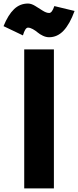

<svg xmlns="http://www.w3.org/2000/svg" viewBox="-93 -1054 437 1074"><path d="M63.5 -899.4Q47.9 -899.4 35.2 -856L-73.2 -907.7Q-47.4 -971.2 -14.4 -1002.7Q18.6 -1034.2 63.5 -1034.2Q82 -1034.2 103.5 -1021Q125 -1007.8 145.5 -994.6Q166 -981.4 182.1 -981.4Q198.2 -981.4 210.9 -1020L324.2 -992.7Q297.4 -919.4 262.7 -882.6Q228 -845.7 181.6 -845.7Q164.6 -845.7 147 -854Q129.4 -862.3 117.4 -872.6Q105.5 -882.8 90.6 -891.1Q75.7 -899.4 63.5 -899.4ZM42.5 0V-777.8H208.5V0Z"/></svg>

Font: Anton
Style: Regular
Weight: 400
Foundry: vernon adams
Version: Version 1.000